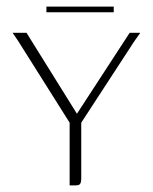

<svg xmlns="http://www.w3.org/2000/svg" viewBox="-20 -559 461 579"><path d="M190 0V-189L35 -435L18 -460H60L212 -216L371 -460H403L384 -433L225 -189V-23Q225 -16 224 -10.5Q223 -5 219.5 -2.5Q216 0 209 0ZM120 -522V-539H323V-522Z"/></svg>

Font: Genos ExtraLight
Style: Regular
Weight: 250
Designer: Robert E. Leuschke
Foundry: Robert E. Leuschke
Version: Version 1.010